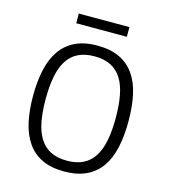

<svg xmlns="http://www.w3.org/2000/svg" viewBox="-122 -927 911 1038"><g transform="rotate(15 333.0 -408.5)"><path d="M600.1 -337.9Q600.1 -256.3 585.9 -191.2Q571.8 -126 540 -80.3Q508.3 -34.7 457.3 -10.3Q406.2 14.2 333 14.2Q259.8 14.2 209 -10.3Q158.2 -34.7 126.5 -80.6Q94.7 -126.5 80.3 -191.4Q65.9 -256.3 65.9 -337.9Q65.9 -418.9 80.3 -484.1Q94.7 -549.3 126.5 -595Q158.2 -640.6 209 -665.3Q259.8 -689.9 333 -689.9Q406.2 -689.9 457.3 -665.5Q508.3 -641.1 540 -595.7Q571.8 -550.3 585.9 -485.1Q600.1 -419.9 600.1 -337.9ZM528.8 -337.9Q528.8 -408.2 518.6 -462.6Q508.3 -517.1 485.4 -554.2Q462.4 -591.3 424.8 -610.6Q387.2 -629.9 333 -629.9Q278.3 -629.9 240.7 -610.8Q203.1 -591.8 179.9 -554.7Q156.7 -517.6 146.5 -463.1Q136.2 -408.7 136.2 -337.9Q136.2 -267.6 146.5 -213.4Q156.7 -159.2 179.9 -121.8Q203.1 -84.5 240.7 -65.2Q278.3 -45.9 333 -45.9Q387.2 -45.9 424.8 -65.2Q462.4 -84.5 485.4 -121.6Q508.3 -158.7 518.6 -213.1Q528.8 -267.6 528.8 -337.9ZM189.9 -776.9V-831.1H473.1V-776.9Z"/></g></svg>

Font: Clear Sans Light
Style: Regular
Weight: 300
Foundry: Intel Corporation
Version: Version 1.00